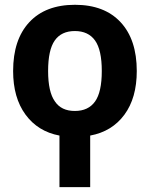

<svg xmlns="http://www.w3.org/2000/svg" viewBox="-20 -554 613 793"><path d="M207 -134.8Q233.4 -95.7 289.1 -95.7Q344.7 -95.7 372.6 -134.8Q400.4 -173.8 400.4 -260.7Q400.4 -347.7 372.6 -386.7Q344.7 -425.8 289.1 -425.8Q233.4 -425.8 206.1 -386.7Q178.7 -347.7 178.7 -260.7Q178.7 -173.8 207 -134.8ZM544.9 -260.7Q544.9 -149.4 493.7 -80.1Q442.4 -10.7 352.5 5.9V218.8H225.6V5.9Q136.7 -10.7 85.4 -80.6Q34.2 -150.4 34.2 -260.7Q34.2 -390.6 101.1 -462.4Q168 -534.2 289.6 -534.2Q411.1 -534.2 478 -462.4Q544.9 -390.6 544.9 -260.7Z"/></svg>

Font: Gen Shin Gothic Bold
Style: Bold
Weight: 700
Designer: [Source Han Sans]
Ryoko NISHIZUKA  (kana & ideographs); Paul D. Hunt (Latin, Greek & Cyrillic); Wenlong ZHANG  (bopomofo
Version: Version 1.002.20150607